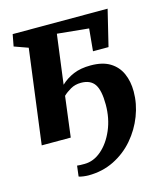

<svg xmlns="http://www.w3.org/2000/svg" viewBox="-112 -637 797 920"><g transform="rotate(-15 287.0 -177.0)"><path d="M210 -253.5Q237.5 -279.5 273.2 -294.5Q309 -309.5 358.5 -309.5Q417.5 -309.5 454.2 -287Q491 -264.5 508.5 -225.2Q526 -186 526 -135.5Q526 -74.5 503.2 -15.5Q480.5 43.5 439 91.8Q397.5 140 340 168.5Q282.5 197 213 197Q203 197 187.5 195Q172 193 165.5 190L172 137.5Q177.5 138.5 187.8 138.8Q198 139 209 139Q254 139 293 105.5Q332 72 356.2 15.5Q380.5 -41 380.5 -109.5Q380.5 -180.5 359.8 -210.8Q339 -241 292.5 -241Q263 -241 240.5 -228Q218 -215 203 -200.5L177.5 0H33.5L94.5 -468L26 -492.5L37 -551H508L464.5 -372H387.5L398 -482.5L242 -498Z"/></g></svg>

Font: Merriweather 28pt ExtraBold
Style: Italic
Weight: 800
Italic angle: -7.8°
Version: Version 2.101